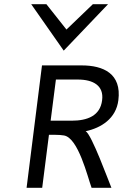

<svg xmlns="http://www.w3.org/2000/svg" viewBox="-20 -890 583 910"><path d="M128 -870 282 -650 492 -870H420L295 -750L200 -870ZM541 -415C557 -541 470 -580 367 -580H179L106 0H180L212 -251H242C257 -251 271 -250 283 -248C351 -237 395 -52 414 0H508C496 -28 414 -254 386 -268C460 -284 530 -328 541 -415ZM464 -415C455 -341 394 -318 320 -318H220L245 -513H349C422 -513 473 -484 464 -415Z"/></svg>

Font: Charger
Style: It
Weight: 400
Designer: Jasper
Foundry: Cannot Into Space Fonts
Version: Version 0.98